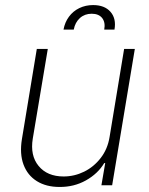

<svg xmlns="http://www.w3.org/2000/svg" viewBox="-20 -742 597 769"><path d="M418.9 -193.4 477.1 -545.9H520L429.2 0H386.2L401.4 -88.9H397.5Q372.1 -46.4 324.2 -19.5Q276.4 7.3 218.3 6.8Q165 6.8 127.7 -16.4Q90.3 -39.6 74.2 -82.8Q58.1 -126 67.9 -185.5L127.4 -545.9H171.4L111.3 -187Q100.1 -119.1 134.8 -77.1Q169.4 -35.2 234.9 -35.2Q277.8 -35.2 316.9 -54.4Q356 -73.7 383.5 -109.4Q411.1 -145 418.9 -193.4ZM234.4 -623.5Q239.7 -652.8 256.1 -675Q272.5 -697.3 297.6 -709.5Q322.8 -721.7 353 -721.7Q398.9 -721.7 422.6 -694.6Q446.3 -667.5 438.5 -623.5H397.5Q402.8 -652.3 389.2 -669.7Q375.5 -687 347.2 -687Q319.3 -687 300 -669.7Q280.8 -652.3 275.4 -623.5Z"/></svg>

Font: Inter Tight ExtraLight
Style: Italic
Weight: 250
Italic angle: -9.39999°
Designer: Rasmus Andersson
Foundry: rsms
Version: Version 3.004